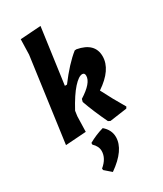

<svg xmlns="http://www.w3.org/2000/svg" viewBox="-241 -794 997 1172"><g transform="rotate(-30 257.5 -207.5)"><path d="M373 -471Q490 -449 490 -354Q490 -261 371 -181Q413 -98 462 -16L455 -5L334 12L320 5Q274 -91 245 -173L250 -192Q344 -251 344 -301Q344 -322 327 -322Q302 -322 263.5 -279.5Q225 -237 178 -150L173 -114L170 -6L25 4L106 -587L109 -694L254 -704L200 -313H215Q292 -416 360 -470ZM271 26Q314 63 314 113Q314 203 191 289L145 249L144 238Q196 195 196 143Q196 110 166 82V70Q217 41 271 26Z"/></g></svg>

Font: Alegreya Sans SC ExtraBold
Style: Italic
Weight: 800
Italic angle: -7°
Designer: Juan Pablo del Peral
Foundry: Huerta Tipografica
Version: Version 2.007